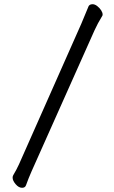

<svg xmlns="http://www.w3.org/2000/svg" viewBox="-20 -816 540 913"><path d="M85 77Q69 77 54.5 60Q40 43 40 29Q40 22 43 17Q58 -8 70 -34L367 -704L399 -781Q403 -796 420 -796Q431 -796 442.5 -787Q454 -778 461 -767Q468 -756 468 -747Q468 -742 466 -740Q444 -704 430 -673L130 -1Q115 33 104 64Q100 77 85 77Z"/></svg>

Font: LXGW WenKai Mono
Style: Bold
Weight: 700
Designer: Fontworks Inc.
Version: Version 1.250;January 17, 2023